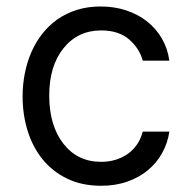

<svg xmlns="http://www.w3.org/2000/svg" viewBox="-20 -573 598 604"><path d="M296.9 -552.6Q339.8 -552.6 377 -540.3Q414.1 -528.1 442.5 -505.7Q470.9 -483.3 489.2 -451.9Q507.5 -420.5 512.8 -382.1H429Q419 -420.1 386.7 -448.5Q353.7 -477.3 298.3 -477.3Q225.1 -477.3 180 -421.5Q134.9 -365.8 134.9 -272.7Q134.9 -178.3 179.3 -121.1Q223.7 -63.9 298.3 -63.9Q322.8 -63.9 344.1 -70.5Q365.4 -77.1 382.5 -89.3Q399.5 -101.6 411.4 -119.1Q423.3 -136.7 429 -159.1H512.8Q507.5 -122.9 490.2 -91.8Q473 -60.7 445.5 -37.8Q418 -14.9 380.9 -1.8Q343.8 11.4 298.3 11.4Q237.9 11.4 191.8 -10.8Q145.6 -33 114.3 -71.4Q83.1 -109.7 67.1 -160.9Q51.1 -212 51.1 -269.9Q51.1 -306.8 58.1 -342.2Q65 -377.5 78.7 -408.9Q92.3 -440.3 112.9 -466.6Q133.5 -492.9 160.7 -512.1Q187.9 -531.2 221.9 -541.9Q256 -552.6 296.9 -552.6Z"/></svg>

Font: Inter P
Style: Regular
Weight: 400
Designer: Rasmus Andersson
Foundry: rsms
Version: Version 3.018;git-588b23468